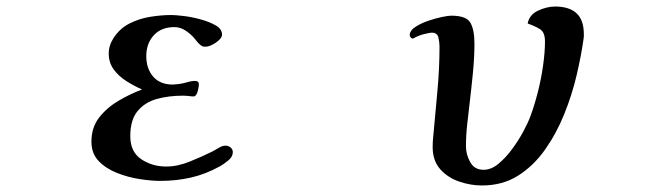

<svg xmlns="http://www.w3.org/2000/svg" viewBox="-20 -553 2040 588"><path d="M693 -87Q693 -73 679 -61.5Q665 -50 654 -44Q611 -20 566 -9.5Q521 1 471 1Q444 1 408 -4.5Q372 -10 338 -23.5Q304 -37 282 -60Q260 -83 260 -119Q260 -163 284 -193.5Q308 -224 344 -245Q380 -266 415 -279Q392 -289 368 -304Q344 -319 328.5 -340Q313 -361 313 -389Q313 -414 328 -437Q347 -466 376.5 -481Q406 -496 440 -501.5Q474 -507 505 -507Q517 -507 542.5 -504Q568 -501 595 -493.5Q622 -486 641 -475Q660 -464 660 -447Q660 -439 651 -430.5Q642 -422 630 -416Q618 -410 610 -410Q603 -410 600.5 -411Q598 -412 593 -416Q590 -418 584 -425Q578 -432 575 -436Q564 -449 548 -459.5Q532 -470 514 -470Q474 -470 451 -445Q428 -420 428 -381Q428 -343 449 -318.5Q470 -294 510 -294Q512 -294 520 -295Q528 -296 530 -296Q543 -298 552.5 -301Q562 -304 572 -305Q579 -306 584 -304Q589 -302 589 -295Q589 -288 586.5 -277.5Q584 -267 581 -263Q579 -260 576.5 -258.5Q574 -257 566 -258Q552 -260 540 -260Q497 -260 460.5 -250Q424 -240 401.5 -213Q379 -186 379 -136Q379 -88 412.5 -65.5Q446 -43 489 -43Q524 -43 562 -58.5Q600 -74 626 -87Q640 -94 650.5 -100.5Q661 -107 671 -107Q679 -107 686 -101.5Q693 -96 693 -87Z M1768 -448Q1768 -444 1768 -440.5Q1768 -437 1767 -433Q1760 -383 1746 -323Q1732 -263 1708 -203.5Q1684 -144 1649 -94.5Q1614 -45 1566.5 -15Q1519 15 1456 15Q1421 15 1386 3Q1351 -9 1328 -35Q1305 -61 1305 -103Q1305 -111 1305.5 -120Q1306 -129 1307 -137Q1313 -205 1319.5 -273.5Q1326 -342 1326 -411Q1326 -424 1322.5 -438.5Q1319 -453 1302 -453Q1298 -453 1280.5 -449Q1263 -445 1247 -436Q1243 -433 1238.5 -437.5Q1234 -442 1235 -449Q1237 -461 1253.5 -471.5Q1270 -482 1292 -489.5Q1314 -497 1333.5 -501Q1353 -505 1362 -505Q1408 -505 1420.5 -483.5Q1433 -462 1433 -419Q1433 -379 1428.5 -332Q1424 -285 1419 -244Q1415 -209 1411 -174Q1407 -139 1407 -104Q1407 -80 1420 -56.5Q1433 -33 1461 -33Q1484 -33 1506 -51Q1528 -69 1548 -96Q1568 -123 1582.5 -150Q1597 -177 1604 -196Q1616 -228 1626.5 -268.5Q1637 -309 1643 -351Q1649 -393 1649 -426Q1649 -454 1634 -463.5Q1619 -473 1596 -481Q1601 -508 1628 -520.5Q1655 -533 1680 -533Q1723 -533 1745.5 -512.5Q1768 -492 1768 -448Z"/></svg>

Font: Kaisei Tokumin ExtraBold
Style: Regular
Weight: 800
Designer: Font-Kai, 金井和夫
Foundry: KAZUO KANAI
Version: Version 5.003